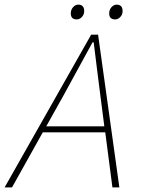

<svg xmlns="http://www.w3.org/2000/svg" viewBox="-28 -810 648 830"><path d="M248 -400 172 -264H423L406 -396Q401 -432 391.5 -510.5Q382 -589 377 -627H372Q319 -531 248 -400ZM-8 0 366 -660H396L488 0H458L427 -238H157L24 0ZM304 -726Q278 -726 278 -752Q278 -768 288 -779Q298 -790 310 -790Q336 -790 336 -762Q336 -747 326 -736.5Q316 -726 304 -726ZM470 -726Q444 -726 444 -752Q444 -768 454 -779Q464 -790 476 -790Q502 -790 502 -762Q502 -747 492 -736.5Q482 -726 470 -726Z"/></svg>

Font: TypoPRO Source Code Pro
Style: Italic
Weight: 200
Italic angle: -11°
Monospace: yes
Designer: Paul D. Hunt, Teo Tuominen
Foundry: Adobe Systems Incorporated
Version: Version 1.030;PS 1.0;hotconv 1.0.84;makeotf.lib2.5.63406